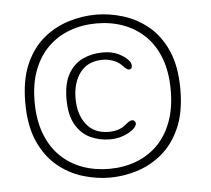

<svg xmlns="http://www.w3.org/2000/svg" viewBox="-44 -654 708 645"><g transform="rotate(-5 309.5 -331.0)"><path d="M302 -57Q256.5 -57 210.2 -71Q164 -85 125.5 -117Q87 -149 63.5 -201.8Q40 -254.5 40 -332.5Q40 -410 63.5 -462.8Q87 -515.5 125.5 -547Q164 -578.5 210.2 -592.5Q256.5 -606.5 302 -606.5Q347 -606.5 393 -592.5Q439 -578.5 477.5 -547Q516 -515.5 539.5 -462.8Q563 -410 563 -332.5Q563 -254.5 539.5 -201.8Q516 -149 477.5 -117Q439 -85 393 -71Q347 -57 302 -57ZM313.5 -185Q278 -185 247.2 -199.2Q216.5 -213.5 197.8 -245.8Q179 -278 179 -331.5Q179 -386 197.8 -418Q216.5 -450 247.2 -464Q278 -478 313.5 -478Q344.5 -478 365.2 -468Q386 -458 398 -445Q407.5 -435.5 407.5 -425Q407.5 -419 404 -416Q400.5 -413 396.5 -413Q390 -413 375 -429Q364 -441 346.5 -447.2Q329 -453.5 311.5 -453.5Q262 -453.5 235.8 -419.8Q209.5 -386 209.5 -331.5Q209.5 -278 235.8 -244.2Q262 -210.5 311.5 -210.5Q347 -210.5 368.5 -229Q375.5 -235 381.5 -238.8Q387.5 -242.5 392.5 -242.5Q397 -242.5 400.5 -239.2Q404 -236 404 -231Q404 -221.5 390.5 -210Q376.5 -199 356.5 -192Q336.5 -185 313.5 -185ZM302 -86.5Q350.5 -86.5 392.2 -102Q434 -117.5 465 -148.2Q496 -179 513.2 -225.2Q530.5 -271.5 530.5 -332.5Q530.5 -393.5 513.2 -439.2Q496 -485 465 -515.5Q434 -546 392.2 -561.5Q350.5 -577 302 -577Q253 -577 211 -561.5Q169 -546 137.8 -515.5Q106.5 -485 89 -439.2Q71.5 -393.5 71.5 -332.5Q71.5 -271.5 89 -225.2Q106.5 -179 137.8 -148.2Q169 -117.5 211 -102Q253 -86.5 302 -86.5Z"/></g></svg>

Font: Sono ExtraLight
Style: Regular
Weight: 200
Designer: Tyler Finck
Foundry: Tyler Finck
Version: Version 2.112